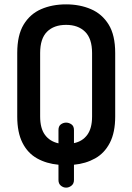

<svg xmlns="http://www.w3.org/2000/svg" viewBox="-20 -751 606 880"><path d="M283 109Q270 109 259 100Q248 91 248 74V4Q193 -1 150 -25Q107 -49 83 -96.5Q59 -144 59 -217V-508Q59 -590 88.5 -638.5Q118 -687 168.5 -709Q219 -731 283 -731Q346 -731 397 -709Q448 -687 478 -638.5Q508 -590 508 -508V-217Q508 -144 483.5 -96.5Q459 -49 416 -25Q373 -1 319 4V74Q319 91 307.5 100Q296 109 283 109ZM248 -94V-155Q248 -173 259 -181Q270 -189 283 -189Q296 -189 307.5 -181Q319 -173 319 -155V-95Q358 -103 380 -133Q402 -163 402 -217V-508Q402 -574 370 -605.5Q338 -637 283 -637Q227 -637 195.5 -605.5Q164 -574 164 -508V-217Q164 -163 186 -133Q208 -103 248 -94Z"/></svg>

Font: Dosis ExtraLight SemiBold
Style: Regular
Weight: 600
Version: Version 3.001; ttfautohint (v1.8.2)